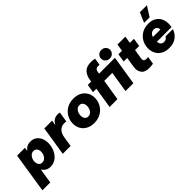

<svg xmlns="http://www.w3.org/2000/svg" viewBox="135 -1938 3282 3282"><g transform="rotate(-45 1776.0 -297.5)"><path d="M-12 195 101 -530H291L282 -472H290Q307 -500 343 -520Q379 -540 431 -540Q497 -540 542 -507.5Q587 -475 609.5 -421.5Q632 -368 632 -304Q632 -228 601 -155Q570 -82 511.5 -36Q453 10 374 10Q319 10 281.5 -13Q244 -36 227 -69H219L178 195ZM323 -141Q358 -141 384.5 -162.5Q411 -184 425.5 -217.5Q440 -251 440 -286Q440 -330 418 -359.5Q396 -389 354 -389Q319 -389 292.5 -367.5Q266 -346 252 -313Q238 -280 238 -245Q238 -201 260 -171Q282 -141 323 -141Z M675 0 759 -530H947L934 -446H940Q987 -540 1093 -540Q1123 -540 1139 -533L1109 -347Q1090 -352 1062 -352Q990 -352 947.5 -305Q905 -258 892 -176L865 0Z M1161 -243Q1161 -318 1198 -386.5Q1235 -455 1305 -497.5Q1375 -540 1471 -540Q1557 -540 1618 -505.5Q1679 -471 1710 -413.5Q1741 -356 1741 -288Q1741 -212 1704 -143.5Q1667 -75 1596.5 -32.5Q1526 10 1431 10Q1344 10 1283 -24.5Q1222 -59 1191.5 -116.5Q1161 -174 1161 -243ZM1548 -286Q1548 -330 1526 -359Q1504 -388 1464 -388Q1414 -388 1383 -345.5Q1352 -303 1352 -244Q1352 -200 1374 -171Q1396 -142 1436 -142Q1486 -142 1517 -184.5Q1548 -227 1548 -286Z M2505 -686Q2505 -643 2474 -613Q2443 -583 2396 -583Q2349 -583 2318.5 -613Q2288 -643 2288 -686Q2288 -730 2318.5 -760Q2349 -790 2396 -790Q2443 -790 2474 -760Q2505 -730 2505 -686ZM2382 0H2192L2252 -380H2058L1997 0H1807L1868 -380H1786L1810 -530H1892L1901 -584Q1913 -660 1964.5 -715Q2016 -770 2126 -770Q2175 -770 2216 -759L2195 -630Q2178 -634 2160 -634Q2098 -634 2089 -570L2083 -530H2466Z M2803 -380 2775 -204Q2774 -198 2774 -187Q2774 -135 2839 -135Q2859 -135 2877 -140L2855 0Q2812 10 2763 10Q2662 10 2621 -37.5Q2580 -85 2580 -153Q2580 -177 2585 -202L2613 -380H2527L2551 -530H2637L2657 -660H2848L2827 -530H2926L2902 -380Z M3488 -779 3374 -599 3241 -600 3318 -779ZM2979 -244Q2979 -319 3014 -387Q3049 -455 3117.5 -497.5Q3186 -540 3282 -540Q3364 -540 3419.5 -506.5Q3475 -473 3502 -416.5Q3529 -360 3529 -291Q3529 -268 3526 -245L3523 -217H3167Q3170 -175 3192.5 -151Q3215 -127 3254 -127Q3284 -127 3305 -141.5Q3326 -156 3336 -177H3513Q3490 -99 3422 -44.5Q3354 10 3245 10Q3157 10 3097 -25.5Q3037 -61 3008 -118.5Q2979 -176 2979 -244ZM3356 -322Q3359 -358 3337.5 -381Q3316 -404 3277 -404Q3240 -404 3213 -382Q3186 -360 3178 -322Z"/></g></svg>

Font: Be Vietnam Black
Style: Italic
Weight: 900
Italic angle: -9°
Designer: Lam Bao; Tony Le; Vietanh Nguyen
Foundry: Yellow Type Foundry
Version: Version 5.000